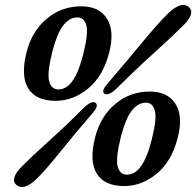

<svg xmlns="http://www.w3.org/2000/svg" viewBox="-20 -738 793 776"><path d="M309 -712.5Q380.5 -712.5 412.2 -662.8Q444 -613 421 -524.5Q396.5 -429.5 336 -380Q275.5 -330.5 205 -330.5Q125 -330.5 94 -381Q63 -431.5 87.5 -527.5Q109 -612 168.8 -662.2Q228.5 -712.5 309 -712.5ZM316.5 -519.5Q337.5 -602 329 -634.8Q320.5 -667.5 292.5 -667.5Q260 -667.5 235.2 -634.8Q210.5 -602 192 -531.5Q170 -443.5 178.5 -410Q187 -376.5 217 -376.5Q234.5 -376.5 251.8 -388.5Q269 -400.5 285.5 -431.5Q302 -462.5 316.5 -519.5ZM445.5 -375Q414.5 -348.5 401 -360.5Q388.5 -371 415.5 -401Q495.5 -495 557.5 -569.8Q619.5 -644.5 661 -685.5Q686 -709 707 -715.8Q728 -722.5 743 -709.5Q757.5 -697 750.8 -677.2Q744 -657.5 720 -634.5Q680 -594 606.8 -528Q533.5 -462 445.5 -375ZM322.5 -306Q353 -333 367 -321.5Q380 -309.5 353 -279.5Q279.5 -194 222.2 -122.8Q165 -51.5 128.5 -15.5Q76 35 46 9Q32 -3 38.8 -23Q45.5 -43 69.5 -66.5Q105.5 -103 174.2 -164.8Q243 -226.5 322.5 -306ZM586 -368Q657.5 -368 689.2 -318.2Q721 -268.5 698 -180Q673.5 -85 613 -35.5Q552.5 14 482 14Q402 14 371 -36.5Q340 -87 364.5 -183Q386 -267.5 445.8 -317.8Q505.5 -368 586 -368ZM593.5 -175Q614.5 -257.5 606 -290.2Q597.5 -323 569.5 -323Q537 -323 512.2 -290.2Q487.5 -257.5 469 -187Q447 -99 455.5 -65.5Q464 -32 494 -32Q511.5 -32 528.8 -44Q546 -56 562.5 -87Q579 -118 593.5 -175Z"/></svg>

Font: Fraunces 144pt S100 SemiBold
Style: Italic
Weight: 600
Italic angle: -16°
Version: Version 1.000; ttfautohint (v1.8.3)